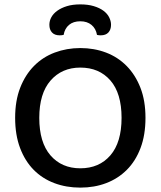

<svg xmlns="http://www.w3.org/2000/svg" viewBox="-20 -841 733 875"><path d="M643 -304Q643 -226 620.5 -166.5Q598 -107 558 -67Q518 -27 464 -6.5Q410 14 346 14Q282 14 227.5 -6.5Q173 -27 133.5 -67Q94 -107 71.5 -166.5Q49 -226 49 -304Q49 -382 72 -441Q95 -500 135 -540.5Q175 -581 229.5 -601.5Q284 -622 346 -622Q409 -622 463 -601.5Q517 -581 557 -540.5Q597 -500 620 -441Q643 -382 643 -304ZM534 -304Q534 -416 483 -474.5Q432 -533 346 -533Q262 -533 210.5 -474Q159 -415 159 -304Q159 -192 210 -133Q261 -74 346 -74Q432 -74 483 -133Q534 -192 534 -304ZM346 -744Q314 -744 294.5 -727.5Q275 -711 270 -682Q265 -681 261 -680.5Q257 -680 252 -680Q229 -680 217 -693Q205 -706 205 -728Q205 -746 214 -762.5Q223 -779 241 -792Q259 -805 285 -813Q311 -821 346 -821Q381 -821 407.5 -813Q434 -805 451.5 -792Q469 -779 477.5 -762Q486 -745 486 -728Q486 -706 474 -693Q462 -680 439 -680Q434 -680 430 -680.5Q426 -681 422 -682Q417 -711 397 -727.5Q377 -744 346 -744Z"/></svg>

Font: Baloo 2 Medium
Style: Regular
Weight: 500
Designer: Sarang Kulkarni and Ek Type
Foundry: Ek Type
Version: Version 1.640;hotconv 1.0.111;makeotfexe 2.5.65597; ttfautoh